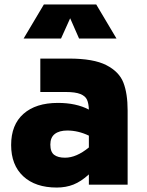

<svg xmlns="http://www.w3.org/2000/svg" viewBox="-20 -829 658 862"><path d="M30 0ZM553 -333V0H379V-46Q344 -14 310 -0.5Q276 13 235 13Q139 13 84.5 -37.5Q30 -88 30 -178Q30 -269 85.5 -318Q141 -367 240 -367Q322 -367 379 -337Q378 -365 370.5 -381.5Q363 -398 340.5 -407Q318 -416 275 -416H161V-566H290Q400 -566 457.5 -536.5Q515 -507 534 -458Q553 -409 553 -333ZM379 -167V-220Q331 -243 282 -243Q246 -243 226 -227.5Q206 -212 206 -180Q206 -147 223 -134Q240 -121 272 -121Q323 -121 379 -167ZM335 -656 295 -747 254 -656H86L177 -809H412L503 -656Z"/></svg>

Font: Biryani Black
Style: Regular
Weight: 900
Designer: Dan Reynolds and Mathieu Reguer
Foundry: Dan Reynolds and Mathieu Reguer
Version: Version 1.004; ttfautohint (v1.1) -l 5 -r 5 -G 72 -x 0 -D la